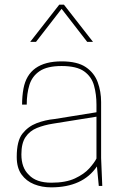

<svg xmlns="http://www.w3.org/2000/svg" viewBox="-20 -800 525 826"><path d="M200 6Q160 6 126.5 -7.5Q93 -21 72.5 -49.5Q52 -78 52 -125Q52 -194 76.5 -225Q101 -256 137.5 -270Q174 -284 215 -288L395 -317V-350Q395 -394 384.5 -432Q374 -470 342 -493Q310 -516 245 -516Q183 -516 150.5 -494Q118 -472 106.5 -434.5Q95 -397 95 -350H75Q75 -386 81 -419Q103 -536 245 -536Q313 -536 349.5 -511Q386 -486 400.5 -446Q415 -406 415 -361V-120L420 0H405L397 -84Q336 6 200 6ZM201 -14Q263 -14 302.5 -32.5Q342 -51 364 -75.5Q386 -100 395 -118V-298L208 -268Q170 -262 139 -249.5Q108 -237 90 -210.5Q72 -184 72 -136Q72 -78 104 -48Q135 -14 201 -14ZM380 -620H355L245 -762L135 -620H110L235 -780H255Z"/></svg>

Font: Tanohe Sans Thin
Style: Regular
Weight: 100
Designer: Village Type and Design LLC & Cristiano Sobral
Foundry: Cooper Hewitt Smithsonian Design Museum
Version: Version 1.00;September 29, 2021;FontCreator 13.0.0.2655 64-b